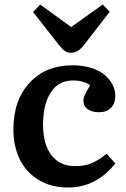

<svg xmlns="http://www.w3.org/2000/svg" viewBox="-20 -813 556 847"><path d="M293.9 -580.1Q277.8 -580.1 266.4 -587.9Q254.9 -595.7 237.8 -617.2L126 -759.8L157.2 -793L293.9 -693.8L433.1 -793L463.9 -761.2L346.2 -608.9Q321.3 -580.1 293.9 -580.1ZM279.8 14.2Q204.6 14.2 149.2 -20Q93.8 -54.2 66.4 -111.6Q39.1 -168.9 39.1 -241.2Q39.1 -370.6 110.4 -447.8Q181.6 -524.9 299.8 -524.9Q346.7 -524.9 383.8 -512.9Q420.9 -501 443.4 -481.2Q465.8 -461.4 477.3 -437.7Q488.8 -414.1 488.8 -389.2Q488.8 -357.4 470 -337.6Q451.2 -317.9 416 -317.9Q388.7 -317.9 368.4 -330.3Q348.1 -342.8 348.1 -370.1Q348.1 -380.9 354.5 -394.8Q360.8 -408.7 377.9 -437Q348.1 -458 301.8 -458Q237.8 -458 203.9 -405Q169.9 -352.1 169.9 -264.2Q169.9 -174.8 207.8 -127.4Q245.6 -80.1 311 -80.1Q354.5 -80.1 386.2 -94Q418 -107.9 450.2 -134.8L488.8 -91.8Q403.8 14.2 279.8 14.2Z"/></svg>

Font: Literata Book SemiBold
Style: Regular
Weight: 600
Designer: Latin by Veronika Burian and Jose Scaglione. Greek by Irene Vlachou. Cyrillic by Vera Evstafieva
Foundry: TypeTogether
Version: Version 2.003;PS 002.003;hotconv 1.0.88;makeotf.lib2.5.64775